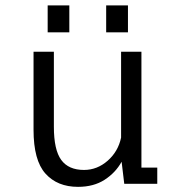

<svg xmlns="http://www.w3.org/2000/svg" viewBox="-20 -696 690 727"><path d="M275.5 11.5Q197 11.5 152 -38.8Q107 -89 107 -204.5V-500H184V-216Q184 -128.5 211.8 -90.5Q239.5 -52.5 298 -52.5Q348 -52.5 387.8 -87.5Q427.5 -122.5 438.5 -175V-500H515.5V-61.5H575.5V0H450.5L440.5 -83.5Q417.5 -42 376 -15.2Q334.5 11.5 275.5 11.5ZM160.5 -675.5H242.5V-573.5H160.5ZM382 -675.5H464.5V-573.5H382Z"/></svg>

Font: Trispace Light
Style: Regular
Weight: 300
Designer: Tyler Finck
Foundry: Etcetera Type Company
Version: Version 1.210; ttfautohint (v1.8.3)